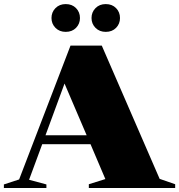

<svg xmlns="http://www.w3.org/2000/svg" viewBox="-34 -944 900 964"><path d="M767.5 -46 845.5 -19V0H412V-19L495 -45L420.5 -220H178L112 -41.5L199 -18V0H-14.5V-18L62 -43L320 -715H477ZM194.5 -265H401L290 -524.5ZM296 -784Q264.5 -784 244.5 -804.2Q224.5 -824.5 224.5 -853.5Q224.5 -883 244.5 -903.2Q264.5 -923.5 296 -923.5Q328 -923.5 347.8 -903.2Q367.5 -883 367.5 -853.5Q367.5 -824.5 347.8 -804.2Q328 -784 296 -784ZM497 -784Q465.5 -784 445.5 -804.2Q425.5 -824.5 425.5 -853.5Q425.5 -883 445.5 -903.2Q465.5 -923.5 497 -923.5Q529 -923.5 548.8 -903.2Q568.5 -883 568.5 -853.5Q568.5 -824.5 548.8 -804.2Q529 -784 497 -784Z"/></svg>

Font: Newsreader 72pt ExtraBold
Style: Regular
Weight: 800
Designer: Hugues Gentile
Foundry: Production Type
Version: Version 1.003; ttfautohint (v1.8.3)